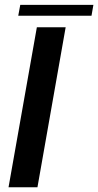

<svg xmlns="http://www.w3.org/2000/svg" viewBox="-20 -790 414 810"><path d="M16 0H138L257 -675H135.5ZM57 -723.5H366L374 -769.5H65.5Z"/></svg>

Font: Anybody Thin Medium
Style: Italic
Weight: 500
Italic angle: -10°
Version: Version 1.113;gftools[0.9.25]